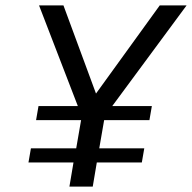

<svg xmlns="http://www.w3.org/2000/svg" viewBox="-20 -688 708 708"><path d="M236 0 251 -89H85L94 -141H261L279 -245H113L122 -297H267L124 -668H214L334 -343L569 -668H668L394 -297H540L531 -245H364L346 -141H512L503 -89H337L322 0Z"/></svg>

Font: Celebes
Style: Italic
Weight: 400
Italic angle: -10°
Designer: Anugrah Pasau
Foundry: Lafontype
Version: Version 1.000; ttfautohint (v1.8.4)